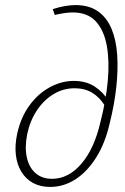

<svg xmlns="http://www.w3.org/2000/svg" viewBox="-20 -731 491 757"><path d="M178 6Q139 6 110.5 -9.5Q82 -25 64.5 -53.5Q47 -82 42.5 -120.5Q38 -159 48 -205Q62 -268 95.5 -314.5Q129 -361 175.5 -386.5Q222 -412 271 -412Q319 -412 353 -390Q387 -368 408 -333L393 -315Q373 -347 344 -365Q315 -383 274 -383Q229 -383 190.5 -359.5Q152 -336 125 -295Q98 -254 87 -201Q77 -149 86 -109.5Q95 -70 120.5 -48Q146 -26 185 -26Q250 -26 301 -85.5Q352 -145 376 -250Q398 -335 405 -412.5Q412 -490 401 -551Q390 -612 357.5 -647Q325 -682 266 -682Q250 -682 231.5 -679Q213 -676 196 -672L188 -695Q212 -703 235.5 -707Q259 -711 278 -711Q331 -711 366 -686.5Q401 -662 419.5 -618Q438 -574 442 -515Q446 -456 438.5 -387.5Q431 -319 413 -247Q395 -167 359.5 -110.5Q324 -54 277.5 -24Q231 6 178 6Z"/></svg>

Font: Ysabeau Infant ExtraLight
Style: Italic
Weight: 250
Italic angle: -12°
Designer: Christian Thalmann (Catharsis Fonts)
Version: Version 2.001;gftools[0.9.30]; featfreeze: ss01,ss02,lnum